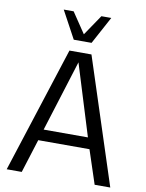

<svg xmlns="http://www.w3.org/2000/svg" viewBox="-100 -1005 816 1074"><g transform="rotate(10 308.5 -467.5)"><path d="M14.2 0 244.6 -714.8H369.6L602.5 0H513.7L450.7 -190.9H159.7L99.6 0ZM179.2 -254.4H430.7L305.7 -658.7ZM257.8 -778.8 173.3 -935.1H229.5L308.1 -818.4L387.2 -935.1H443.4L358.9 -778.8Z"/></g></svg>

Font: Pontano Sans
Style: Regular
Weight: 400
Designer: Vernon Adams
Foundry: Vernon Adams
Version: Version 2.001